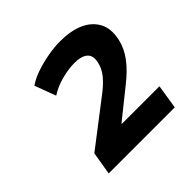

<svg xmlns="http://www.w3.org/2000/svg" viewBox="-129 -828 709 709"><g transform="rotate(-45 225.0 -474.0)"><path d="M56 -238 71 -328 243 -460Q275 -484 294 -507.5Q313 -531 318 -558Q324 -588 307 -602Q290 -616 256 -616Q223 -616 186 -606Q149 -596 122 -578L91 -661Q114 -677 145.5 -687.5Q177 -698 210.5 -704Q244 -710 273 -710Q330 -710 368 -693Q406 -676 424 -643Q442 -610 431 -560Q423 -524 398.5 -491Q374 -458 332 -425L221 -336L219 -333H416L401 -238Z"/></g></svg>

Font: Nunito Sans 7pt SemiCondensed ExtraBold
Style: Italic
Weight: 800
Width: 4
Italic angle: -9°
Designer: Vernon Adams
Foundry: Vernon Adams
Version: Version 3.101;gftools[0.9.27]